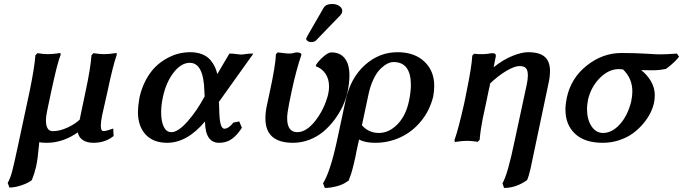

<svg xmlns="http://www.w3.org/2000/svg" viewBox="-20 -699 3391 953"><path d="M234.9 -248 214.8 -152.8Q208 -121.1 208 -102.1Q208 -47.9 242.2 -47.9Q276.9 -47.9 317.4 -66.9Q357.9 -85.9 379.9 -109.9L376 -107.9Q380.9 -131.3 390.9 -179Q400.9 -226.6 405.8 -250Q429.2 -358.9 434.1 -424.8L443.8 -435.1Q475.6 -430.2 497.1 -430.2Q521.5 -430.2 559.1 -436V-425.8Q540.5 -373 514.2 -248L486.8 -126Q474.1 -64 486.8 -49.8Q487.8 -48.8 499 -48.8Q507.3 -48.8 542 -61L543.9 -23.9Q502.4 9.8 443.8 9.8Q412.6 9.8 391.8 -3.4Q371.1 -16.6 366.2 -42Q292.5 9.8 211.9 9.8Q186.5 9.8 174.8 6.8Q174.8 11.2 173.6 21.7Q172.4 32.2 171.9 36.1Q168 85.9 159.2 127.9Q151.9 160.2 138.2 194.8Q121.1 209 87.4 220.5Q53.7 231.9 26.9 231.9L18.1 209Q30.8 187.5 40.3 151.6Q49.8 115.7 69.3 23.9Q72.8 8.8 74.2 1L127.9 -250Q150.9 -362.3 155.8 -424.8L166 -435.1Q196.3 -430.2 217.8 -430.2Q243.7 -430.2 279.8 -436L280.8 -425.8Q276.9 -415.5 273.4 -405.3Q270 -395 266.6 -381.8Q263.2 -368.7 260.7 -359.9Q258.3 -351.1 254.4 -334Q250.5 -316.9 248.5 -308.8Q246.6 -300.8 241.7 -278.6Q236.8 -256.3 234.9 -248Z M1138.7 -90.8 1167.5 -96.2 1180.7 -64.9Q1157.2 -28.3 1130.9 -9.3Q1104.5 9.8 1067.9 9.8Q999 9.8 997.6 -94.2V-96.2Q908.7 9.8 809.6 9.8Q740.7 9.8 702.6 -31.5Q664.6 -72.8 664.6 -144Q664.6 -168 671.9 -212.9Q682.6 -262.7 704.6 -303Q726.6 -343.3 752.4 -368.2Q778.3 -393.1 809.3 -409.9Q840.3 -426.8 868.4 -433.3Q896.5 -439.9 923.8 -439.9Q957.5 -439.9 983.2 -429.7Q1008.8 -419.4 1023.7 -401.9Q1038.6 -384.3 1046.4 -367.4Q1054.2 -350.6 1058.6 -331.1Q1064.5 -341.3 1085.9 -377.7Q1107.4 -414.1 1118.7 -433.1Q1137.7 -433.1 1147.5 -431.2L1175.8 -428.2Q1179.7 -428.2 1184.1 -428.7Q1188.5 -429.2 1193.8 -429.9Q1199.2 -430.7 1202.6 -431.2Q1214.4 -433.1 1237.8 -433.1L1063.5 -189L1066.9 -191.9Q1066.9 -182.1 1067.9 -162.8Q1068.8 -143.6 1068.8 -134.8Q1071.8 -60.1 1093.8 -60.1Q1114.3 -60.1 1138.7 -90.8ZM830.6 -43Q863.8 -43 911.1 -96.4Q958.5 -149.9 997.6 -224.1L995.6 -222.2Q995.6 -225.6 995.1 -232.4Q994.6 -239.3 994.6 -242.2Q991.7 -387.2 921.9 -387.2Q879.9 -387.2 842.5 -339.8Q805.2 -292.5 788.6 -217.8Q779.8 -175.8 779.8 -142.1Q779.8 -95.7 793 -69.3Q806.2 -43 830.6 -43Z M1428.2 -249 1415.5 -187Q1405.3 -136.7 1405.3 -112.8Q1405.3 -43 1455.6 -43Q1501 -43 1545.2 -99.6Q1589.4 -156.2 1608.4 -229Q1613.3 -251 1613.3 -269Q1613.3 -307.6 1595.2 -333.7Q1577.1 -359.9 1547.4 -370.1L1549.3 -377.9Q1560.5 -396 1584.7 -417.5Q1608.9 -439 1624.5 -439Q1668 -439 1691.2 -409.7Q1714.4 -380.4 1714.4 -325.2Q1714.4 -286.1 1704.6 -240.2Q1696.8 -206.1 1680.9 -171.9Q1665 -137.7 1640.4 -104.7Q1615.7 -71.8 1585.7 -46.4Q1555.7 -21 1516.4 -5.6Q1477.1 9.8 1434.6 9.8Q1297.4 9.8 1297.4 -110.8Q1297.4 -141.6 1304.2 -173.8Q1305.7 -181.6 1310.5 -202.9Q1315.4 -224.1 1317.4 -234.9Q1348.1 -375.5 1349.6 -430.2L1358.4 -439Q1364.3 -438.5 1376.7 -436.8Q1389.2 -435.1 1399.2 -434.1Q1409.2 -433.1 1417.5 -433.1Q1430.7 -433.1 1449.2 -439Q1464.4 -439 1470.5 -435.8Q1476.6 -432.6 1475.6 -425.8Q1450.2 -351.1 1428.2 -249ZM1629.4 -679.2Q1651.4 -679.2 1666.5 -667.5Q1681.6 -655.8 1678.2 -639.2Q1676.3 -629.9 1665.5 -619.1Q1643.1 -596.7 1602.3 -554Q1561.5 -511.2 1549.3 -499Q1540.5 -490.2 1525.4 -490.2Q1513.7 -490.2 1506.6 -495.6Q1499.5 -501 1499.5 -507.8Q1501.5 -511.2 1503.4 -515.1Q1503.9 -516.1 1504.4 -517.6Q1504.9 -519 1505.4 -520L1586.4 -660.2Q1597.2 -679.2 1629.4 -679.2Z M1709.5 199.2 1704.1 201.2Q1685.5 216.3 1652.8 225.1Q1620.1 233.9 1592.3 233.9L1583.5 210.9Q1618.7 154.3 1651.4 4.9L1695.3 -200.2Q1719.7 -312 1791 -376Q1862.3 -439.9 1953.1 -439.9Q2036.6 -439.9 2085.9 -393.8Q2135.3 -347.7 2135.3 -272.9Q2135.3 -248.5 2130.4 -220.2Q2112.8 -149.4 2069.1 -96.7Q2025.4 -43.9 1966.8 -17.1Q1908.2 9.8 1842.3 9.8Q1790.5 9.8 1762.2 -6.8Q1760.3 3.4 1755.4 24.4Q1750.5 45.4 1748.5 56.2L1746.1 69.8Q1745.1 75.2 1741 93Q1736.8 110.8 1735.4 117.2Q1733.9 123.5 1730.2 137.9Q1726.6 152.3 1723.9 160.4Q1721.2 168.5 1717.3 179.2Q1713.4 189.9 1709.5 199.2ZM2010.3 -199.2Q2019.5 -244.6 2019.5 -276.9Q2019.5 -391.1 1933.1 -391.1Q1918.5 -391.1 1901.6 -382.3Q1884.8 -373.5 1866.7 -355.5Q1848.6 -337.4 1832.8 -303.7Q1816.9 -270 1808.1 -226.1L1776.4 -77.1Q1810.1 -39.1 1860.4 -39.1Q1911.1 -39.1 1953.1 -82.3Q1995.1 -125.5 2010.3 -199.2Z M2558.1 -371.1Q2534.2 -371.1 2493.4 -347.2Q2452.6 -323.2 2408.2 -280.8L2413.1 -284.2Q2410.6 -272.5 2402.6 -236.1Q2394.5 -199.7 2391.1 -180.2Q2380.4 -131.3 2376.2 -111.3Q2372.1 -91.3 2367.4 -61.3Q2362.8 -31.2 2360.8 -4.9L2351.1 4.9Q2319.3 0 2298.8 0Q2273.4 0 2237.3 5.9L2235.8 -3.9Q2254.4 -54.7 2283.2 -182.1Q2284.7 -189.9 2288.6 -207.8Q2292.5 -225.6 2293.9 -234.9Q2321.8 -369.1 2324.2 -422.9L2333 -432.1Q2380.9 -426.8 2419.9 -435.1Q2433.6 -435.1 2438 -431.4Q2442.4 -427.7 2440.9 -418.9L2430.2 -365.2Q2478 -403.3 2523.7 -421.6Q2569.3 -439.9 2601.1 -439.9Q2658.2 -439.9 2684.1 -416.7Q2710 -393.6 2710 -346.2Q2710 -316.4 2701.2 -278.8Q2632.3 50.3 2613.3 138.2Q2604.5 176.8 2596.2 194.8Q2541.5 233.9 2481.9 233.9L2474.1 210.9Q2500 167 2534.2 1L2594.2 -277.8Q2600.1 -305.2 2600.1 -324.2Q2600.1 -351.1 2590.1 -361.1Q2580.1 -371.1 2558.1 -371.1Z M3285.6 -356.9 3279.8 -356Q3251.5 -350.1 3213.9 -350.1Q3176.8 -350.1 3162.6 -351.1Q3192.4 -327.6 3211.2 -295.4Q3230 -263.2 3230 -227.1Q3230 -204.1 3225.6 -186Q3220.2 -162.1 3207.3 -136.5Q3194.3 -110.8 3172.1 -84.5Q3149.9 -58.1 3121.6 -37.4Q3093.3 -16.6 3054.2 -3.4Q3015.1 9.8 2971.7 9.8Q2881.8 9.8 2834.2 -35.2Q2786.6 -80.1 2786.6 -154.8Q2786.6 -180.2 2793 -212.9Q2814 -311.5 2892.6 -373.8Q2971.2 -436 3064.9 -436Q3130.4 -436 3194.8 -432.1Q3201.7 -431.6 3213.9 -430.9Q3226.1 -430.2 3236.1 -429.7Q3246.1 -429.2 3253.9 -429.2Q3288.1 -429.2 3339.8 -433.1L3350.6 -418Q3331.5 -391.1 3285.6 -356.9ZM3051.8 -356Q3001 -356 2957.3 -311.8Q2913.6 -267.6 2898.9 -205.1Q2893.6 -177.2 2893.6 -159.2Q2893.6 -106.9 2915.5 -73Q2937.5 -39.1 2973.6 -39.1Q3018.1 -39.1 3056.9 -82.3Q3095.7 -125.5 3112.8 -194.8Q3118.7 -222.2 3118.7 -245.1Q3118.7 -309.6 3072.8 -354L3079.6 -353Q3064.9 -356 3051.8 -356Z"/></svg>

Font: Linear Smooth
Style: Bold Italic
Weight: 700
Designer: Philipp H. Poll, Flanker
Foundry: Philipp H. Poll, reworked by Flanker
Version: Version 1.061 | FøM Fix